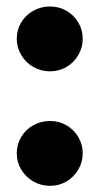

<svg xmlns="http://www.w3.org/2000/svg" viewBox="-20 -576 334 607"><path d="M33 -91.5Q33 -119.5 47 -143Q61 -166.5 85.2 -180Q109.5 -193.5 138.5 -193.5Q166.5 -193.5 190 -180Q213.5 -166.5 227.5 -143Q241.5 -119.5 241.5 -91.5Q241.5 -63.5 227.5 -39.8Q213.5 -16 190 -2.2Q166.5 11.5 138.5 11.5Q109.5 11.5 85.5 -2.2Q61.5 -16 47.2 -39.8Q33 -63.5 33 -91.5ZM33 -453.5Q33 -481.5 47 -505Q61 -528.5 85.2 -542Q109.5 -555.5 138.5 -555.5Q166.5 -555.5 190 -542Q213.5 -528.5 227.5 -505Q241.5 -481.5 241.5 -453.5Q241.5 -425.5 227.5 -401.8Q213.5 -378 190 -364.2Q166.5 -350.5 138.5 -350.5Q109.5 -350.5 85.5 -364.2Q61.5 -378 47.2 -401.8Q33 -425.5 33 -453.5Z"/></svg>

Font: Anybody Wide
Style: Bold
Weight: 700
Width: 7
Designer: Tyler Finck
Foundry: Etcetera Type Company
Version: Version 1.000; ttfautohint (v1.8)